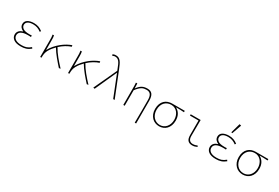

<svg xmlns="http://www.w3.org/2000/svg" viewBox="96 -2087 5208 3581"><g transform="rotate(30 2700.0 -297.0)"><path d="M312 12Q212 12 160 -27Q108 -66 108 -128Q108 -155 117.5 -175.5Q127 -196 142 -211Q157 -226 176.5 -236Q196 -246 216 -252V-256Q177 -272 155.5 -301Q134 -330 134 -368Q134 -398 147.5 -421Q161 -444 185.5 -459Q210 -474 244 -482Q278 -490 318 -490Q374 -490 419 -473.5Q464 -457 504 -425L488 -402Q447 -433 406 -447.5Q365 -462 316 -462Q283 -462 255.5 -456.5Q228 -451 208 -439Q188 -427 177 -409Q166 -391 166 -366Q166 -324 206.5 -295Q247 -266 340 -266Q354 -266 365 -266Q376 -266 395 -268V-236Q374 -238 358.5 -238Q343 -238 326 -238Q234 -238 187 -209.5Q140 -181 140 -129Q140 -77 185 -46.5Q230 -16 316 -16Q344 -16 369 -19Q394 -22 416.5 -29.5Q439 -37 461.5 -50.5Q484 -64 508 -84L525 -60Q500 -40 476 -26Q452 -12 426.5 -3.5Q401 5 373 8.5Q345 12 312 12Z M1136 6Q1108 -25 1075.5 -62Q1043 -99 1010 -139.5Q977 -180 947.5 -221Q918 -262 896 -300Q866 -270 839 -236.5Q812 -203 792 -166Q775 -136 766.5 -99Q758 -62 758 -22V0H730V-360Q730 -389 729 -420Q728 -451 722 -478H752Q757 -461 758.5 -431.5Q760 -402 760 -372V-172H764Q796 -231 841 -282Q886 -333 936.5 -374Q987 -415 1040 -444.5Q1093 -474 1140 -490L1146 -460Q1092 -443 1032.5 -407.5Q973 -372 918 -321Q939 -282 968 -240.5Q997 -199 1030.5 -157.5Q1064 -116 1100 -76Q1136 -36 1170 0Z M1736 6Q1708 -25 1675.5 -62Q1643 -99 1610 -139.5Q1577 -180 1547.5 -221Q1518 -262 1496 -300Q1466 -270 1439 -236.5Q1412 -203 1392 -166Q1375 -136 1366.5 -99Q1358 -62 1358 -22V0H1330V-360Q1330 -389 1329 -420Q1328 -451 1322 -478H1352Q1357 -461 1358.5 -431.5Q1360 -402 1360 -372V-172H1364Q1396 -231 1441 -282Q1486 -333 1536.5 -374Q1587 -415 1640 -444.5Q1693 -474 1740 -490L1746 -460Q1692 -443 1632.5 -407.5Q1573 -372 1518 -321Q1539 -282 1568 -240.5Q1597 -199 1630.5 -157.5Q1664 -116 1700 -76Q1736 -36 1770 0Z M1906 6 1874 0 2104 -496 2092 -526Q2074 -574 2058.5 -608Q2043 -642 2026 -663.5Q2009 -685 1988.5 -695.5Q1968 -706 1940 -706Q1922 -706 1908.5 -701Q1895 -696 1884 -690L1872 -718Q1884 -724 1901.5 -729Q1919 -734 1942 -734Q1976 -734 2000.5 -721.5Q2025 -709 2045.5 -683.5Q2066 -658 2083.5 -619.5Q2101 -581 2122 -530L2334 0H2302L2120 -458H2116Z M2870 180Q2872 59 2872 -62Q2872 -183 2872 -304Q2872 -384 2845 -423Q2818 -462 2757 -462Q2728 -462 2703.5 -457Q2679 -452 2655 -438Q2631 -424 2605.5 -399Q2580 -374 2550 -334V0H2520V-360Q2520 -389 2519.5 -415.5Q2519 -442 2516 -478H2546L2550 -374H2552Q2576 -408 2599.5 -430Q2623 -452 2648 -465.5Q2673 -479 2700.5 -484.5Q2728 -490 2760 -490Q2832 -490 2866 -446Q2900 -402 2900 -308V180Z M3294 12Q3249 12 3208.5 -4Q3168 -20 3137.5 -51.5Q3107 -83 3088.5 -129Q3070 -175 3070 -234Q3070 -298 3088.5 -344Q3107 -390 3138.5 -420Q3170 -450 3211 -464Q3252 -478 3296 -478H3568V-448Q3524 -451 3483 -452.5Q3442 -454 3398 -454V-450Q3452 -420 3483 -366Q3514 -312 3514 -234Q3514 -175 3496.5 -129Q3479 -83 3449 -51.5Q3419 -20 3379 -4Q3339 12 3294 12ZM3294 -16Q3334 -16 3368.5 -31.5Q3403 -47 3428 -75.5Q3453 -104 3467.5 -144Q3482 -184 3482 -234Q3482 -276 3469.5 -315Q3457 -354 3433.5 -384Q3410 -414 3375.5 -432Q3341 -450 3296 -450Q3256 -450 3220.5 -436Q3185 -422 3159 -395Q3133 -368 3117.5 -327.5Q3102 -287 3102 -234Q3102 -184 3117 -144Q3132 -104 3158 -75.5Q3184 -47 3219 -31.5Q3254 -16 3294 -16Z M4006 12Q3946 12 3913 -22.5Q3880 -57 3880 -138V-450H3696V-478H3910Q3910 -391 3909 -305Q3908 -219 3908 -132Q3908 -16 4008 -16Q4029 -16 4051.5 -21Q4074 -26 4100 -38L4112 -14Q4086 -2 4062 5Q4038 12 4006 12Z M4512 12Q4412 12 4360 -27Q4308 -66 4308 -128Q4308 -155 4317.5 -175.5Q4327 -196 4342 -211Q4357 -226 4376.5 -236Q4396 -246 4416 -252V-256Q4377 -272 4355.5 -301Q4334 -330 4334 -368Q4334 -398 4347.5 -421Q4361 -444 4385.5 -459Q4410 -474 4444 -482Q4478 -490 4518 -490Q4574 -490 4619 -473.5Q4664 -457 4704 -425L4688 -402Q4647 -433 4606 -447.5Q4565 -462 4516 -462Q4483 -462 4455.5 -456.5Q4428 -451 4408 -439Q4388 -427 4377 -409Q4366 -391 4366 -366Q4366 -324 4406.5 -295Q4447 -266 4540 -266Q4554 -266 4565 -266Q4576 -266 4595 -268V-236Q4574 -238 4558.5 -238Q4543 -238 4526 -238Q4434 -238 4387 -209.5Q4340 -181 4340 -129Q4340 -77 4385 -46.5Q4430 -16 4516 -16Q4544 -16 4569 -19Q4594 -22 4616.5 -29.5Q4639 -37 4661.5 -50.5Q4684 -64 4708 -84L4725 -60Q4700 -40 4676 -26Q4652 -12 4626.5 -3.5Q4601 5 4573 8.5Q4545 12 4512 12ZM4544 -560 4520 -566 4578 -774 4616 -764Z M5094 12Q5049 12 5008.5 -4Q4968 -20 4937.5 -51.5Q4907 -83 4888.5 -129Q4870 -175 4870 -234Q4870 -298 4888.5 -344Q4907 -390 4938.5 -420Q4970 -450 5011 -464Q5052 -478 5096 -478H5368V-448Q5324 -451 5283 -452.5Q5242 -454 5198 -454V-450Q5252 -420 5283 -366Q5314 -312 5314 -234Q5314 -175 5296.5 -129Q5279 -83 5249 -51.5Q5219 -20 5179 -4Q5139 12 5094 12ZM5094 -16Q5134 -16 5168.5 -31.5Q5203 -47 5228 -75.5Q5253 -104 5267.5 -144Q5282 -184 5282 -234Q5282 -276 5269.5 -315Q5257 -354 5233.5 -384Q5210 -414 5175.5 -432Q5141 -450 5096 -450Q5056 -450 5020.5 -436Q4985 -422 4959 -395Q4933 -368 4917.5 -327.5Q4902 -287 4902 -234Q4902 -184 4917 -144Q4932 -104 4958 -75.5Q4984 -47 5019 -31.5Q5054 -16 5094 -16Z"/></g></svg>

Font: Source Code Pro ExtraLight
Style: Regular
Weight: 200
Monospace: yes
Designer: Paul D. Hunt, Teo Tuominen
Foundry: Adobe Systems Incorporated
Version: Version 2.030;PS 1.000;hotconv 16.6.51;makeotf.lib2.5.65220